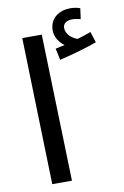

<svg xmlns="http://www.w3.org/2000/svg" viewBox="-91 -869 593 921"><g transform="rotate(-10 205.5 -408.0)"><path d="M228 -581C286 -594 362 -616 411 -634L394 -687C375 -680 353 -672 328 -665C304 -673 273 -695 273 -728C273 -749 290 -762 320 -762C334 -762 346 -759 359 -756L366 -808C352 -813 334 -816 319 -816C266 -816 217 -787 217 -725C217 -693 237 -664 261 -647C249 -644 235 -641 216 -637ZM87 0H183L162 -715H67Z"/></g></svg>

Font: Noto Sans Arabic UI SmCn Md
Style: Regular
Weight: 500
Width: 4
Designer: Monotype Design Team, Nadine Chahine and Nizar Qandah
Foundry: Monotype Imaging Inc.
Version: Version 2.010